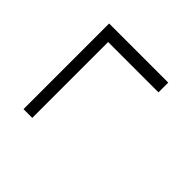

<svg xmlns="http://www.w3.org/2000/svg" viewBox="-47 -499 696 696"><g transform="rotate(-45 300.5 -151.5)"><path d="M470 0V-258H81V-303H520V0Z"/></g></svg>

Font: Red Hat Text VF
Style: Regular
Weight: 300
Designer: Pentagram, MCKL
Foundry: Pentagram, MCKL
Version: Version 1.023